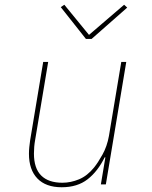

<svg xmlns="http://www.w3.org/2000/svg" viewBox="-20 -777 640 809"><path d="M424 -114H421Q392 -55 349 -21.5Q306 12 240 12Q173 12 137.5 -25Q102 -62 102 -129Q102 -143 103.5 -157.5Q105 -172 107 -186L162 -516H183L128 -187Q123 -159 123 -130Q123 -68 153.5 -37.5Q184 -7 243 -7Q278 -7 313 -21.5Q348 -36 377 -72Q393 -92 412 -126Q431 -160 439 -204L491 -516H512L426 0H405ZM342 -613 236 -747 251 -757 355 -630 503 -757 516 -745 366 -613Z"/></svg>

Font: IBM Plex Mono Thin
Style: Italic
Weight: 100
Italic angle: -9°
Monospace: yes
Designer: Mike Abbink, Paul van der Laan, Pieter van Rosmalen
Foundry: Bold Monday
Version: Version 2.3